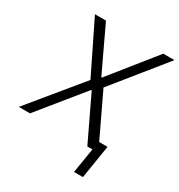

<svg xmlns="http://www.w3.org/2000/svg" viewBox="-223 -865 1100 1180"><g transform="rotate(30 326.5 -275.0)"><path d="M282.7 -363.6 104.8 -727.3H182.9L332 -411.6H336.6L589.8 -727.3H669L375.4 -363.6L519.9 -60H579.2L541.2 176.5H478L506.7 0H470.5L321.4 -312.1H316.8L63.6 0H-16Z"/></g></svg>

Font: Inter P Light
Style: Italic
Weight: 300
Italic angle: 9.39999°
Designer: Rasmus Andersson
Foundry: rsms
Version: Version 3.018;git-588b23468